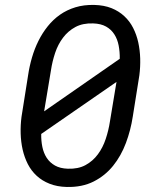

<svg xmlns="http://www.w3.org/2000/svg" viewBox="-20 -741 627 771"><path d="M513.2 -272.9Q504.9 -218.3 485.6 -166.7Q466.3 -115.2 434.3 -75.4Q402.3 -35.6 356.2 -12.2Q310.1 11.2 248 9.8Q209 8.8 179 -3.2Q148.9 -15.1 127.2 -35.2Q105.5 -55.2 91.8 -82Q78.1 -108.9 71 -139.9Q64 -170.9 63 -204.6Q62 -238.3 66.4 -272L92.8 -438.5Q98.1 -474.6 108.4 -510Q118.7 -545.4 134.5 -577.1Q150.4 -608.9 171.9 -635.7Q193.4 -662.6 220.9 -681.9Q248.5 -701.2 282.7 -711.7Q316.9 -722.2 358.4 -721.2Q397.9 -720.2 427.7 -708.3Q457.5 -696.3 479.2 -676Q501 -655.8 514.6 -628.9Q528.3 -602.1 535.2 -570.8Q542 -539.6 543 -505.9Q543.9 -472.2 539.6 -438.5ZM157.2 -293.9 460.9 -504.9Q461.4 -532.7 456.5 -558.1Q451.7 -583.5 439.2 -603Q426.8 -622.6 406 -634.3Q385.3 -646 354 -647Q312.5 -648.4 283 -632.6Q253.4 -616.7 233.2 -589.8Q212.9 -563 201.4 -528.6Q189.9 -494.1 184.6 -458.5ZM447.8 -412.1 145.5 -203.1Q145 -175.8 150.1 -150.9Q155.3 -126 167.7 -106.9Q180.2 -87.9 200.9 -76.2Q221.7 -64.5 252.4 -63.5Q293.9 -62 323.5 -78.1Q353 -94.2 373 -121.3Q393.1 -148.4 404.5 -182.9Q416 -217.3 421.4 -252.9Z"/></svg>

Font: TypoPRO Roboto Mono
Style: Italic
Weight: 400
Designer: Google
Version: Version 2.000986; 2015; ttfautohint (v1.3)